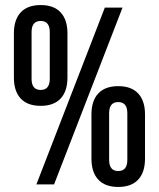

<svg xmlns="http://www.w3.org/2000/svg" viewBox="-20 -730 629 760"><path d="M448 -53Q484 -53 484 -97V-282Q484 -326 448 -326Q412 -326 412 -282V-97Q412 -53 448 -53ZM141 -374Q177 -374 177 -418V-603Q177 -647 141 -647Q105 -647 105 -603V-418Q105 -374 141 -374ZM395 -700H465L194 0H124ZM448 10Q396 10 369 -19Q342 -48 342 -102V-277Q342 -331 369 -360Q396 -389 448 -389Q500 -389 527 -360Q554 -331 554 -277V-102Q554 -48 527 -19Q500 10 448 10ZM141 -311Q89 -311 62 -340Q35 -369 35 -423V-598Q35 -652 62 -681Q89 -710 141 -710Q193 -710 220 -681Q247 -652 247 -598V-423Q247 -369 220 -340Q193 -311 141 -311Z"/></svg>

Font: Booming Bebas 2
Style: Regular
Weight: 400
Designer: Ryoichi Tsunekawa
Foundry: Ryoichi Tsunekawa
Version: Version 2.000